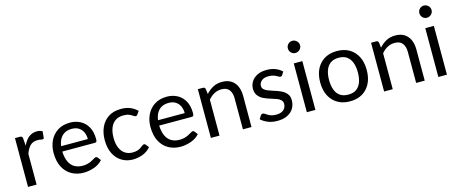

<svg xmlns="http://www.w3.org/2000/svg" viewBox="-43 -1323 4581 1925"><g transform="rotate(-15 2247.0 -361.0)"><path d="M159.5 0H70.5V-506.5H121.5Q135.5 -506.5 141.5 -501Q147.5 -495.5 149 -482.5L155 -405Q205 -515.5 299 -515.5Q332 -515.5 356 -501.5L350 -435Q347.5 -422.5 334.5 -422.5Q329 -422.5 320 -424.5Q305 -428.5 284 -428.5Q235 -428.5 206.5 -400.5Q178.5 -372 159.5 -319Z M647.5 7Q579.5 7 524.8 -23.2Q470 -53.5 438 -113.8Q406 -174 406 -264Q406 -332 433.2 -388.8Q460.5 -445.5 513.2 -479.8Q566 -514 642.5 -514Q702 -514 750 -488.2Q798 -462.5 826 -412.2Q854 -362 854 -288.5Q854 -268.5 849.8 -261Q845.5 -253.5 832.5 -253.5H494Q497 -187 517.5 -144.8Q538 -102.5 573.5 -82.8Q609 -63 655 -63Q684.5 -63 707 -69Q729.5 -75 746 -83.2Q762.5 -91.5 774.5 -99Q783.5 -104.5 790.8 -108.2Q798 -112 804 -112Q815.5 -112 821 -103.5L846 -71Q811.5 -31 756.5 -12Q702 7 647.5 7ZM774 -308.5Q774 -348 759.5 -379.8Q745 -411.5 716 -430.2Q687 -449 644.5 -449Q599.5 -449 568.8 -431.5Q538 -414 520.2 -382.5Q502.5 -351 497 -308.5Z M1158 7Q1096.5 7 1045.8 -22.8Q995 -52.5 964.8 -110.8Q934.5 -169 934.5 -254Q934.5 -327.5 961.2 -386.5Q988 -445.5 1041 -480Q1094 -514.5 1173 -514.5Q1274 -514.5 1339.5 -449L1316 -416.5Q1312 -411 1308 -408.2Q1304 -405.5 1297 -405.5Q1287 -405.5 1273.5 -416.5Q1260 -426 1238 -435.5Q1215.5 -445.5 1178.5 -445.5Q1126 -445.5 1092.2 -421Q1058.5 -396.5 1042.2 -353.5Q1026 -310.5 1026 -254Q1026 -189.5 1045 -147Q1064 -104.5 1097.2 -83.2Q1130.5 -62 1173.5 -62Q1202 -62 1221.8 -68Q1241.5 -74 1254.8 -82.2Q1268 -90.5 1277 -98.5Q1284.5 -104.5 1290.8 -108.2Q1297 -112 1303 -112Q1314.5 -112 1320 -103.5L1345.5 -71Q1309.5 -29.5 1260 -11.2Q1210.5 7 1158 7Z M1653 7Q1585 7 1530.2 -23.2Q1475.5 -53.5 1443.5 -113.8Q1411.5 -174 1411.5 -264Q1411.5 -332 1438.8 -388.8Q1466 -445.5 1518.8 -479.8Q1571.5 -514 1648 -514Q1707.5 -514 1755.5 -488.2Q1803.5 -462.5 1831.5 -412.2Q1859.5 -362 1859.5 -288.5Q1859.5 -268.5 1855.2 -261Q1851 -253.5 1838 -253.5H1499.5Q1502.5 -187 1523 -144.8Q1543.5 -102.5 1579 -82.8Q1614.5 -63 1660.5 -63Q1690 -63 1712.5 -69Q1735 -75 1751.5 -83.2Q1768 -91.5 1780 -99Q1789 -104.5 1796.2 -108.2Q1803.5 -112 1809.5 -112Q1821 -112 1826.5 -103.5L1851.5 -71Q1817 -31 1762 -12Q1707.5 7 1653 7ZM1779.5 -308.5Q1779.5 -348 1765 -379.8Q1750.5 -411.5 1721.5 -430.2Q1692.5 -449 1650 -449Q1605 -449 1574.2 -431.5Q1543.5 -414 1525.8 -382.5Q1508 -351 1502.5 -308.5Z M2390 0H2301V-322.5Q2301 -377 2276 -410.2Q2251 -443.5 2195 -443.5Q2118.5 -443.5 2058 -373V0H1968.5V-506H2022Q2041 -506 2045.5 -488L2052.5 -433Q2085 -469.5 2126 -492Q2167.5 -514 2220.5 -514Q2276.5 -514 2314.2 -490Q2352 -466 2371 -423Q2390 -380 2390 -322.5Z M2658.5 8Q2604 8 2561.5 -9.2Q2519 -26.5 2489.5 -54L2510.5 -87.5Q2519 -101 2534 -101Q2540.5 -101 2547.2 -97.2Q2554 -93.5 2562 -88Q2571.5 -81 2585 -73.5Q2598.5 -66 2617.5 -60.8Q2636.5 -55.5 2663 -55.5Q2698 -55.5 2721 -67Q2744 -78.5 2755.2 -97.8Q2766.5 -117 2766.5 -139.5Q2766.5 -164.5 2751.2 -179.8Q2736 -195 2711 -204.5Q2684 -214.5 2655.5 -223Q2613.5 -235 2576 -253Q2538.5 -271 2516.5 -307Q2503 -331 2503 -367.5Q2503 -405 2523.2 -438.5Q2543.5 -472 2583.5 -493Q2623.5 -514 2683 -514Q2780 -514 2841.5 -455.5L2821.5 -423Q2815 -412 2803 -412Q2792.5 -412 2778 -421.5Q2763.5 -430.5 2741.5 -439.5Q2719 -448 2685 -448Q2638 -448 2612.8 -426Q2587.5 -404 2587.5 -374.5Q2587.5 -351.5 2602.8 -337Q2618 -322.5 2643 -313Q2669 -302.5 2697.5 -294Q2740 -282 2777.2 -264Q2814.5 -246 2836.5 -212Q2850 -189 2850 -155Q2850 -109.5 2828.5 -72.5Q2807 -35.5 2764.2 -13.8Q2721.5 8 2658.5 8Z M3053.5 0H2964.5V-506.5H3053.5ZM3008 -603Q2983 -603 2964.5 -621.2Q2946 -639.5 2946 -666Q2946 -693 2964.5 -711.2Q2983 -729.5 3008 -729.5Q3033.5 -729.5 3053 -711.2Q3072.5 -693 3072.5 -666Q3072.5 -639.5 3053 -621.2Q3033.5 -603 3008 -603Z M3413 7Q3302 7 3236.5 -63.5Q3171 -134 3171 -254Q3171 -373.5 3236.5 -444Q3302 -514.5 3413 -514.5Q3524 -514.5 3589 -444Q3654 -373.5 3654 -254Q3654 -134 3589 -63.5Q3524 7 3413 7ZM3413 -62.5Q3465.5 -62.5 3498.2 -86.2Q3531 -110 3546.5 -153Q3562 -196 3562 -253.5Q3562 -310.5 3546.5 -353.8Q3531 -397 3498.2 -421Q3465.5 -445 3413 -445Q3360 -445 3327 -421Q3294 -397 3278.5 -353.8Q3263 -310.5 3263 -253.5Q3263 -196 3278.5 -153Q3294 -110 3327.2 -86.2Q3360.5 -62.5 3413 -62.5Z M4188 0H4099V-322.5Q4099 -377 4074 -410.2Q4049 -443.5 3993 -443.5Q3916.5 -443.5 3856 -373V0H3766.5V-506H3820Q3839 -506 3843.5 -488L3850.5 -433Q3883 -469.5 3924 -492Q3965.5 -514 4018.5 -514Q4074.5 -514 4112.2 -490Q4150 -466 4169 -423Q4188 -380 4188 -322.5Z M4418.5 0H4329.5V-506.5H4418.5ZM4373 -603Q4348 -603 4329.5 -621.2Q4311 -639.5 4311 -666Q4311 -693 4329.5 -711.2Q4348 -729.5 4373 -729.5Q4398.5 -729.5 4418 -711.2Q4437.5 -693 4437.5 -666Q4437.5 -639.5 4418 -621.2Q4398.5 -603 4373 -603Z"/></g></svg>

Font: Verano Sans
Style: Regular
Weight: 400
Designer: Lukasz Dziedzic with Adam Twardoch and Botio Nikoltchev
Foundry: tyPoland Lukasz Dziedzic
Version: Version 3.001;December 28, 2019;FontCreator 12.0.0.2547 64-b